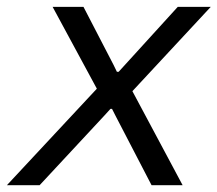

<svg xmlns="http://www.w3.org/2000/svg" viewBox="-58 -545 640 565"><path d="M-37.7 0 227 -284 96.9 -524.7H187.7L276 -354.3L286 -333.7H291.1L309.9 -354.3L465 -524.7H562.1L331.6 -276.7L479.4 0H388L282.1 -204L271.6 -224.7H267.1L248.3 -204L58.6 0Z"/></svg>

Font: Mona Sans
Style: Italic
Weight: 200
Italic angle: -11.6951°
Designer: Deni Anggara
Foundry: GitHub
Version: Version 2.000